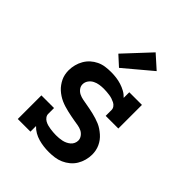

<svg xmlns="http://www.w3.org/2000/svg" viewBox="-220 -908 1041 1041"><g transform="rotate(45 300.0 -388.0)"><path d="M334 8Q314 8 294 5.5Q274 3 254.5 -2.5Q235 -8 217.5 -18Q200 -28 186 -43V0H89V-181H186V-136Q186 -125 193 -115.5Q200 -106 210 -100.5Q220 -95 231 -92Q242 -89 253 -87.5Q264 -86 275 -85Q286 -84 297 -84Q309 -84 320.5 -85Q332 -86 343.5 -88.5Q355 -91 365.5 -96Q376 -101 385 -108.5Q394 -116 399 -127Q404 -138 404 -149Q404 -164 394.5 -177Q385 -190 371.5 -196.5Q358 -203 343 -205.5Q328 -208 313 -210.5Q298 -213 283 -216Q268 -219 253 -222.5Q238 -226 223.5 -230.5Q209 -235 195.5 -241Q182 -247 169 -255.5Q156 -264 145 -274Q134 -284 125 -296.5Q116 -309 109.5 -322.5Q103 -336 100 -351Q97 -366 97 -381Q97 -403 102.5 -424.5Q108 -446 119 -465Q130 -484 146 -498.5Q162 -513 182 -522.5Q202 -532 223.5 -535Q245 -538 267 -538Q287 -538 307 -535.5Q327 -533 346 -527Q365 -521 382.5 -511.5Q400 -502 414 -487V-530H511V-349H414V-394Q414 -405 407 -414.5Q400 -424 390 -429Q380 -434 369.5 -437.5Q359 -441 348 -442.5Q337 -444 326 -445Q315 -446 303 -446Q287 -446 270.5 -443.5Q254 -441 239 -433.5Q224 -426 214 -412Q204 -398 204 -381Q204 -366 213.5 -353.5Q223 -341 236.5 -334.5Q250 -328 265 -325Q280 -322 295 -319.5Q310 -317 325 -314Q340 -311 354.5 -307.5Q369 -304 383.5 -299.5Q398 -295 412 -289Q426 -283 438.5 -274.5Q451 -266 462.5 -256Q474 -246 483 -234Q492 -222 498.5 -208Q505 -194 508 -179Q511 -164 511 -149Q511 -127 505 -105Q499 -83 487.5 -64Q476 -45 458.5 -30.5Q441 -16 420.5 -7Q400 2 378 5Q356 8 334 8ZM281 -584 224 -636 362 -784 438 -716Z"/></g></svg>

Font: Iosevka Slab Semibold Extended
Style: Regular
Weight: 600
Width: 7
Monospace: yes
Designer: Belleve Invis
Foundry: Belleve Invis
Version: Version 11.1.0; ttfautohint (v1.8.3)